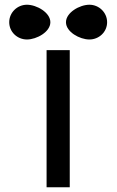

<svg xmlns="http://www.w3.org/2000/svg" viewBox="-20 -792 494 812"><path d="M358 -625C399 -625 433 -657 433 -698C433 -739 399 -772 358 -772C317 -772 259 -739 259 -698C259 -657 317 -625 358 -625ZM94 -625C135 -625 193 -657 193 -698C193 -739 135 -772 94 -772C53 -772 19 -739 19 -698C19 -657 53 -625 94 -625ZM275 -580H177V0H275Z"/></svg>

Font: Charger
Style: ExBd
Weight: 400
Designer: Jasper
Foundry: Cannot Into Space Fonts
Version: Version 0.99